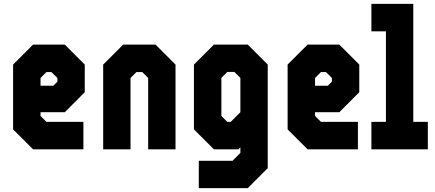

<svg xmlns="http://www.w3.org/2000/svg" viewBox="-20 -770 2241 990"><path d="M314 -540 417 -437V-294.5L314 -191.5H189V-172L219.5 -141.5H410V0H150.5L47.5 -103V-437L150.5 -540ZM245 -398.5H219.5L189 -368V-328H255L276 -349V-368Z M512 0V-437L615 -540H782L885 -437V0H744V-368L713.5 -398.5H683.5L653 -368V0Z M1005 200V59H1179L1219.5 18.5V-10L1209.5 0H1083L980 -103V-437L1083 -540H1257.5L1360.5 -437V97L1257.5 200ZM1152 -141.5H1169.5L1219.5 -191.5V-368.5L1188.5 -399H1152L1121.5 -368.5V-172Z M1729.5 -540 1832.5 -437V-294.5L1729.5 -191.5H1604.5V-172L1635 -141.5H1825.5V0H1566L1463 -103V-437L1566 -540ZM1660.5 -398.5H1635L1604.5 -368V-328H1670.5L1691.5 -349V-368Z M1895 0V-141.5H1970V-608.5H1895V-750H2111V-141.5H2186V0Z"/></svg>

Font: Tourney Condensed Black
Style: Regular
Weight: 900
Width: 3
Designer: Tyler Finck
Foundry: Etcetera Type Co
Version: Version 1.010; ttfautohint (v1.8.3)